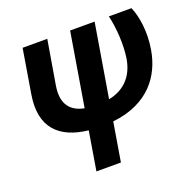

<svg xmlns="http://www.w3.org/2000/svg" viewBox="-134 -684 1072 1057"><g transform="rotate(-20 401.5 -156.0)"><path d="M105.8 -545.5 63.2 -287.6C32.3 -102.6 125.4 -12.4 292.6 6L255 233H398.4L436.1 6C649.5 -17.4 742.9 -149.9 766.7 -294C783.7 -393.8 768.8 -489.3 743.3 -545.5H611.2C628.9 -470.5 635.3 -372.2 623.2 -294C609 -206.7 558.6 -136.7 456.3 -116.5L527.7 -545.5H384.2L312.9 -115.8C236.9 -130.3 189.3 -179.7 206.7 -286.2L250.4 -545.5Z"/></g></svg>

Font: Margiela Sans
Style: Bold Italic
Weight: 700
Italic angle: -9.39999°
Designer: Stefan Endress, Andreas Faust
Version: Version 1.100;FEAKit 1.0